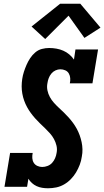

<svg xmlns="http://www.w3.org/2000/svg" viewBox="-20 -1000 558 1028"><path d="M237 8Q221 8 205.5 5.5Q190 3 176 -3.5Q162 -10 151 -20Q140 -30 132 -43L125 0H4L34 -181H155Q152 -167 153 -153Q154 -139 161 -128Q168 -117 180.5 -111.5Q193 -106 206 -106Q220 -106 234.5 -111.5Q249 -117 259 -128Q269 -139 275 -153Q281 -167 283 -181Q287 -201 282.5 -220Q278 -239 269 -255.5Q260 -272 247.5 -286Q235 -300 221.5 -313Q208 -326 194.5 -339Q181 -352 168.5 -366Q156 -380 145 -395Q134 -410 125 -426.5Q116 -443 109.5 -461Q103 -479 99.5 -498.5Q96 -518 96 -537.5Q96 -557 99 -577Q102 -597 108 -615.5Q114 -634 122 -652.5Q130 -671 141.5 -688.5Q153 -706 169 -719.5Q185 -733 204.5 -738Q224 -743 243 -743Q263 -743 282.5 -739.5Q302 -736 319 -728.5Q336 -721 350.5 -709Q365 -697 376 -681L384 -735H505L475 -554H354Q357 -568 356 -581.5Q355 -595 348.5 -606.5Q342 -618 329.5 -623.5Q317 -629 303 -629Q290 -629 277 -623Q264 -617 255 -606Q246 -595 241 -582Q236 -569 234 -555Q230 -535 234 -516Q238 -497 247 -480.5Q256 -464 268.5 -450Q281 -436 294.5 -423.5Q308 -411 321.5 -398Q335 -385 347.5 -371Q360 -357 371 -342Q382 -327 391 -310.5Q400 -294 406.5 -276Q413 -258 417 -239Q421 -220 421.5 -200.5Q422 -181 418 -161Q415 -139 407 -118Q399 -97 387.5 -77.5Q376 -58 359.5 -41Q343 -24 323 -12.5Q303 -1 281 3.5Q259 8 237 8ZM222 -791 149 -858 302 -980H410L518 -852L432 -797L347 -916Z"/></svg>

Font: Iosevka Curly Slab HvObl
Style: Regular
Weight: 900
Italic angle: -9°
Monospace: yes
Designer: Belleve Invis
Foundry: Belleve Invis
Version: Version 11.1.0; ttfautohint (v1.8.3)